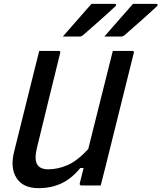

<svg xmlns="http://www.w3.org/2000/svg" viewBox="-20 -965 840 999"><path d="M456 -945H577Q583 -945 584 -940.5Q585 -936 579 -931Q555 -909 537.5 -893Q520 -877 503 -862Q486 -847 464.5 -828Q443 -809 412 -782Q405 -775 394 -775H307Q346 -820 381 -859.5Q416 -899 456 -945ZM672 -945H793Q799 -945 800 -940.5Q801 -936 795 -931Q771 -909 753.5 -893Q736 -877 719 -862Q702 -847 680.5 -828Q659 -809 628 -782Q621 -775 609 -775H523Q562 -820 597 -859.5Q632 -899 672 -945ZM181 14Q99 14 65.5 -39.5Q32 -93 54 -178Q77 -270 104 -379Q131 -488 159 -600Q165 -625 171.5 -650Q178 -675 184 -700H285Q297 -700 293 -689Q261 -561 230 -432.5Q199 -304 172 -195Q158 -137 173 -110.5Q188 -84 231 -84Q280 -84 330.5 -105.5Q381 -127 439 -189Q471 -317 503 -445Q535 -573 567 -700H668Q680 -700 676 -689Q640 -544 603.5 -398Q567 -252 531 -106Q524 -78 517 -51Q510 -24 504 0H403Q398 0 396 -3.5Q394 -7 395 -11Q405 -49 415 -91H398Q352 -35 299 -10.5Q246 14 181 14Z"/></svg>

Font: Recursive Sn Lnr St Med
Style: Italic
Weight: 500
Italic angle: -15°
Version: Version 1.079;hotconv 1.0.112;makeotfexe 2.5.65598; ttfautoh